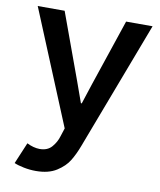

<svg xmlns="http://www.w3.org/2000/svg" viewBox="-83 -587 722 865"><g transform="rotate(10 278.5 -154.5)"><path d="M40 194.3 81.1 96.7Q95.2 104 110.6 108.2Q126 112.3 139.6 112.3Q175.3 112.3 194.8 89.8Q214.4 67.4 222.7 39.1L234.9 1.5L19.5 -520.5H142.6L253.9 -215.8L287.1 -123H291L321.3 -215.8L423.8 -520.5H544.9L322.3 66.4Q307.6 105.5 289.3 135.7Q271 166 234.1 189.5Q197.3 212.9 139.6 212.9Q111.8 212.9 84.2 207.3Q56.6 201.7 40 194.3Z"/></g></svg>

Font: Reddit Sans Chocolate SemiBold
Style: Regular
Weight: 600
Designer: Stephen Hutchings
Foundry: Reddit
Version: Version 1.011